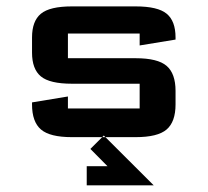

<svg xmlns="http://www.w3.org/2000/svg" viewBox="-20 -420 636 588"><path d="M309.1 88.9H245.6V147.5H450.7L297.9 -4.9L256.8 36.1ZM407.7 -317.4H188V-241.7H395.5Q462.9 -241.7 490.2 -218.3Q517.6 -194.8 517.6 -141.6V-100.1Q517.6 -46.9 490.2 -23.4Q462.9 0 395.5 0H200.2Q132.8 0 105.5 -23.4Q78.1 -46.9 78.1 -100.1V-106.4L188 -124.5V-87.9H407.7V-163.6H200.2Q132.3 -163.6 105.2 -186Q78.1 -208.5 78.1 -258.8V-305.2Q78.1 -355.5 105.2 -377.9Q132.3 -400.4 200.2 -400.4H395.5Q463.4 -400.4 490.5 -377.9Q517.6 -355.5 517.6 -305.2V-298.8L407.7 -280.8Z"/></svg>

Font: Squarish Sans CT
Style: Regular
Weight: 400
Version: Version 0.9